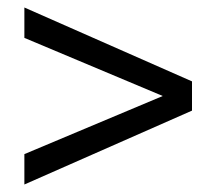

<svg xmlns="http://www.w3.org/2000/svg" viewBox="-20 -616 577 512"><path d="M492 -321V-399L45 -596V-515L414 -360L45 -205V-124Z"/></svg>

Font: Aspekta 350
Style: Regular
Weight: 350
Designer: Ivo Dolenc
Version: Version 2.000